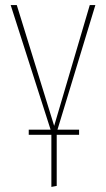

<svg xmlns="http://www.w3.org/2000/svg" viewBox="-20 -539 418 755"><path d="M355 -519 206 -29H291V-9H203V192L182 196V-9H93V-29H179L22 -519H46L193 -44L333 -519Z"/></svg>

Font: Fira Sans Extra Condensed Thin
Style: Regular
Weight: 250
Width: 1
Designer: Carrois Corporate & Edenspiekermann AG
Foundry: Carrois Corporate GbR & Edenspiekermann AG
Version: Version 4.203